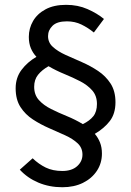

<svg xmlns="http://www.w3.org/2000/svg" viewBox="-20 -705 540 790"><path d="M236.3 65.4Q183.1 65.4 137.9 46.4Q92.8 27.3 61.5 -6.8L114.3 -53.7Q139.2 -29.8 168.2 -15.6Q197.3 -1.5 236.3 -1.5Q275.4 -1.5 297.4 -21.2Q319.3 -41 319.3 -68.8Q319.3 -96.7 299.6 -115.2Q279.8 -133.8 248.3 -148.2Q216.8 -162.6 181.9 -177.7Q147 -192.9 115.5 -213.4Q84 -233.9 64.2 -264.6Q44.4 -295.4 44.4 -341.8Q44.4 -385.3 68.6 -417.5Q92.8 -449.7 129.9 -471.2Q115.2 -486.8 106.9 -506.8Q98.6 -526.9 98.6 -553.2Q98.6 -588.4 116 -618.4Q133.3 -648.4 167.5 -666.7Q201.7 -685.1 252 -685.1Q300.3 -685.1 339.8 -667.7Q379.4 -650.4 407.7 -627L366.2 -571.3Q342.3 -590.8 315.2 -604Q288.1 -617.2 255.4 -617.2Q214.8 -617.2 196.3 -599.1Q177.7 -581.1 177.7 -556.2Q177.7 -529.8 197.8 -511.7Q217.8 -493.7 249.5 -479.2Q281.2 -464.8 316.7 -449.5Q352.1 -434.1 383.5 -413.1Q415 -392.1 435.1 -361.1Q455.1 -330.1 455.1 -284.2Q455.1 -237.3 431.9 -207Q408.7 -176.8 370.1 -154.3Q383.8 -138.2 391.6 -118.4Q399.4 -98.6 399.4 -73.2Q399.4 -33.7 378.7 -2.2Q357.9 29.3 321.3 47.4Q284.7 65.4 236.3 65.4ZM320.8 -194.3Q349.1 -208 364 -226.8Q378.9 -245.6 378.9 -277.3Q378.9 -310.5 359.9 -332.5Q340.8 -354.5 310.3 -370.4Q279.8 -386.2 245.1 -400.4Q210.4 -414.6 179.7 -432.6Q152.3 -417 136.5 -397.2Q120.6 -377.4 120.6 -347.7Q120.6 -314.9 139.9 -293.5Q159.2 -272 189.9 -256.6Q220.7 -241.2 255.4 -227.1Q290 -212.9 320.8 -194.3Z"/></svg>

Font: Varta Medium
Style: Regular
Weight: 500
Designer: Joana Correia, Viktoriya Grabowska, Eben Sorkin
Foundry: Sorkin Type Co.
Version: Version 1.004